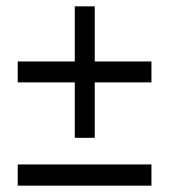

<svg xmlns="http://www.w3.org/2000/svg" viewBox="-20 -613 534 606"><path d="M279 -419H458V-353H279V-178H216V-353H36V-419H216V-593H279ZM36 -27V-94H458V-27Z"/></svg>

Font: Montserrat arm
Style: Regular
Weight: 400
Designer: Julieta Ulanovsky
Foundry: Julieta Ulanovsky
Version: Version 6.000;PS 006.000;hotconv 1.0.88;makeotf.lib2.5.64775